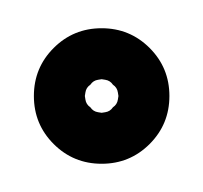

<svg xmlns="http://www.w3.org/2000/svg" viewBox="-20 -85 144 136"><path d="M44 -25Q41 -23 40.5 -19.5Q40 -16 40 -17Q40 -18 40.5 -14.5Q41 -11 44 -9Q46 -6 49.5 -5.5Q53 -5 52 -5Q51 -5 54.5 -5.5Q58 -6 60 -9Q63 -11 63.5 -14.5Q64 -18 64 -17Q64 -16 63.5 -19.5Q63 -23 60 -25Q58 -28 54.5 -28.5Q51 -29 52 -29Q53 -29 49.5 -28.5Q46 -28 44 -25ZM4 -17Q4 -37 18 -51Q32 -65 52 -65Q72 -65 86 -51Q100 -37 100 -17Q100 3 86 17Q72 31 52 31Q32 31 18 17Q4 3 4 -17Z"/></svg>

Font: FRB American Cursive Guidelines
Style: Bold Italic
Weight: 700
Italic angle: -25°
Version: Version 2.0;Modular Font Editor K font №1